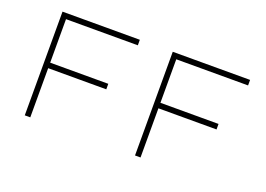

<svg xmlns="http://www.w3.org/2000/svg" viewBox="-100 -954 1680 1211"><g transform="rotate(20 740.0 -348.0)"><path d="M139 -696H658V-659H176V-367H566V-330H176V0H139ZM879 -696H1398V-659H916V-367H1306V-330H916V0H879Z"/></g></svg>

Font: Major Mono Display
Style: Regular
Weight: 400
Designer: Emre Parlak
Foundry: Emre Parlak
Version: Version 2.000; ttfautohint (v1.8) -l 8 -r 50 -G 200 -x 14 -D